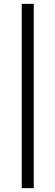

<svg xmlns="http://www.w3.org/2000/svg" viewBox="-20 -801 286 990"><path d="M154 169H92V-781H154Z"/></svg>

Font: Exo 2
Style: Regular
Weight: 400
Designer: Natanael Gama
Version: Version 1.001;PS 001.001;hotconv 1.0.70;makeotf.lib2.5.58329